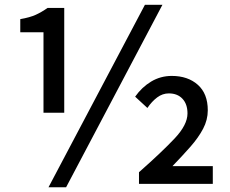

<svg xmlns="http://www.w3.org/2000/svg" viewBox="-20 -770 962 804"><path d="M162.1 -297.9V-634.8H64.9V-689.9Q105 -696.8 129.6 -708Q154.3 -719.2 179.2 -736.8H249V-297.9ZM183.1 14.2 586.9 -750H660.2L256.8 14.2ZM562 0V-48.8Q658.2 -133.8 711.7 -190.7Q765.1 -247.6 765.1 -294.9Q765.1 -334 744.1 -356.4Q723.1 -378.9 687 -378.9Q660.6 -378.9 638.2 -362.1Q615.7 -345.2 597.2 -317.9L545.9 -365.2Q573.7 -404.8 613 -428.5Q652.3 -452.1 699.2 -452.1Q766.6 -452.1 808.3 -415Q850.1 -377.9 850.1 -308.1Q850.1 -268.1 830.6 -231Q811 -193.8 777.6 -155.8Q744.1 -117.7 702.1 -74.2H871.1V0Z"/></svg>

Font: Source Han Sans CN Medium
Style: Regular
Weight: 500
Designer: Ryoko NISHIZUKA  (kana, bopomofo & ideographs); Paul D. Hunt (Latin, Greek & Cyrillic); Sandoll Communications , Soo-you
Foundry: Adobe
Version: Version 2.004;hotconv 1.0.118;makeotfexe 2.5.65603